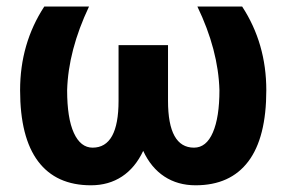

<svg xmlns="http://www.w3.org/2000/svg" viewBox="-20 -548 861 578"><path d="M248 -528.3Q185.5 -396.5 182.1 -276.4Q182.1 -191.9 202.4 -147.7Q222.7 -103.5 258.8 -103.5Q336.9 -103.5 336.9 -244.6V-412.1H485.8V-244.6Q485.8 -103.5 564 -103.5Q601.1 -103.5 620.8 -149.2Q640.6 -194.8 640.6 -276.4Q637.2 -397.5 574.2 -528.3H709Q781.7 -417 781.7 -276.4Q781.7 -133.8 727.5 -62Q673.3 9.8 568.8 9.8Q515.1 9.8 474.9 -16.6Q434.6 -43 411.1 -93.8Q387.2 -43 347.2 -16.6Q307.1 9.8 253.9 9.8Q148.9 9.8 94.7 -62.3Q40.5 -134.3 40.5 -276.4Q40.5 -417 113.3 -528.3Z"/></svg>

Font: RobotoInd
Style: Bold
Weight: 700
Designer: Google
Version: Version 2.001150; 2014